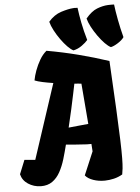

<svg xmlns="http://www.w3.org/2000/svg" viewBox="-64 -1035 795 1094"><g transform="rotate(-5 333.5 -488.0)"><path d="M576.2 -667Q585.4 -502.4 590.8 -392.8Q596.2 -283.2 598.4 -215.3Q600.6 -147.5 600.1 -109.4Q599.6 -71.3 597.4 -51.5Q595.2 -31.7 592.3 -16.6Q568.8 -2.9 543 3.2Q517.1 9.3 491.7 9.8Q455.6 10.3 424.8 -0.5Q394 -11.2 379.4 -29.8L435.5 -162.6L432.6 -205.1H406.7Q366.7 -207.5 337.6 -209.7Q308.6 -211.9 287.6 -213.9Q277.3 -172.9 265.4 -132.8Q253.4 -92.8 235.6 -60.3Q217.8 -27.8 190.9 -8.8Q164.1 10.3 124.5 9.8Q84.5 8.8 52.7 -12Q21 -32.7 12.2 -68.4L44.4 -147.9L106 -142.6L246.6 -569.8Q213.9 -574.7 185.8 -580.8Q157.7 -586.9 141.1 -593.8Q145.5 -619.1 156.7 -649.9Q168 -680.7 184.8 -709.5Q201.7 -738.3 223.6 -756.3Q315.4 -740.2 404.5 -717.3Q493.7 -694.3 576.2 -667ZM365.7 -555.7Q362.3 -538.6 354.2 -500Q346.2 -461.4 335.2 -411.1Q324.2 -360.8 311.5 -309.1Q340.3 -312 371.8 -315.2Q403.3 -318.4 424.8 -320.3L405.8 -552.2Q396.5 -553.2 386.5 -554.2Q376.5 -555.2 365.7 -555.7ZM591.3 -745.1Q576.7 -752 557.6 -771.5Q538.6 -791 519.8 -817.4Q501 -843.8 486.8 -870.8Q472.7 -897.9 467.3 -919.4Q500.5 -959 533 -971.4Q565.4 -983.9 595.2 -985.4Q608.9 -986.3 612.8 -985.8Q616.7 -985.4 630.4 -985.4Q634.3 -951.2 644.3 -897.9Q654.3 -844.7 667.5 -795.4Q656.7 -779.3 632.6 -763.9Q608.4 -748.5 591.3 -745.1ZM377.4 -745.1Q362.8 -752 344.2 -771Q325.7 -790 307.1 -815.9Q288.6 -841.8 274.2 -869.1Q259.8 -896.5 253.9 -919.4Q286.1 -957 326.7 -970Q367.2 -982.9 395 -984.9Q404.8 -985.8 406.2 -985.6Q407.7 -985.4 409.2 -985.1Q410.6 -984.9 421.4 -984.9Q426.3 -945.8 435.5 -898.2Q444.8 -850.6 460.4 -797.4Q449.2 -783.7 426.3 -767.1Q403.3 -750.5 377.4 -745.1Z"/></g></svg>

Font: Fruktur
Style: Italic
Weight: 400
Italic angle: -8°
Designer: Viktoriya Grabowska, Eben Sorkin
Foundry: Viktoriya Grabowska
Version: Version 1.008; ttfautohint (v1.8.4.7-5d5b)